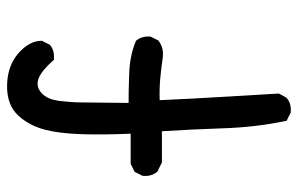

<svg xmlns="http://www.w3.org/2000/svg" viewBox="-169 -657 838 540"><g transform="rotate(-90 250.0 -387.0)"><path d="M202.6 11.2 183.1 1.5 180.2 0 179.7 -2.9Q162.1 -87.4 159.2 -178.2Q156.2 -265.1 150.9 -350.6H64.5H63L62 -351.1L38.6 -362.8L37.1 -363.3L36.6 -364.3Q23.4 -379.9 25.4 -403.8V-404.8L25.9 -405.8L35.6 -425.3L36.6 -427.2L38.6 -428.2L58.1 -438L59.1 -438.5H60.5H144Q140.6 -519 142.6 -576.7Q144.5 -637.7 155.3 -680.2Q159.2 -694.8 164.8 -707.8Q170.4 -720.7 178 -732.7Q185.5 -744.6 195.3 -754.9Q225.1 -787.1 280.3 -786.1Q307.6 -785.6 330.1 -777.6Q352.5 -769.5 370.1 -754.4Q405.3 -723.1 405.3 -689.5V-688L404.8 -687L395 -667.5L394.5 -666L393.6 -665.5Q377.9 -652.3 354 -654.3H351.6L350.1 -656.2Q321.8 -688.5 299.8 -697.3Q289.1 -701.2 279.8 -700Q270.5 -698.7 261.7 -691.9Q243.7 -678.2 238.3 -650.4Q236.8 -644.5 236.1 -637.7Q235.4 -630.9 234.6 -623.3Q233.9 -615.7 233.2 -607.4Q232.4 -599.1 232.2 -589.8Q231.9 -580.6 231.9 -570.8Q231.4 -522.5 230.5 -444.3Q245.6 -444.3 260.3 -444.1Q274.9 -443.8 289.3 -443.4Q303.7 -442.9 317.9 -442.4Q340.3 -441.4 361.8 -437Q383.3 -432.6 403.3 -424.3L404.8 -423.8L405.8 -422.9Q418.9 -407.2 417 -383.3V-382.3L416.5 -381.3L406.7 -361.8L406.2 -360.4L404.8 -359.9Q385.3 -344.2 355.5 -348.6Q328.6 -352.5 297.4 -355.5Q269 -357.9 238.3 -356.9Q242.2 -268.1 247.1 -188.5Q252 -106 256.8 -23.9V-22L256.3 -20.5L245.6 -1L244.6 0L244.1 0.5Q236.3 7.3 226.3 10Q216.3 12.7 204.6 11.7H203.6Z"/></g></svg>

Font: NaikaiFont
Style: SemiBold
Weight: 600
Version: Version 1.89